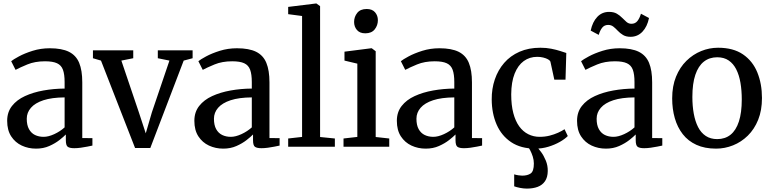

<svg xmlns="http://www.w3.org/2000/svg" viewBox="-20 -839 4410 1098"><path d="M186 11Q142 11 104.5 -6.5Q67 -24 44 -59.2Q21 -94.5 21 -148Q21 -198 48.5 -233Q76 -268 122.8 -289.5Q169.5 -311 228 -321.5Q286.5 -332 349.5 -332.5V-369.5Q349.5 -414 340 -440Q330.5 -466 306.2 -477.2Q282 -488.5 237.5 -488.5Q180 -488.5 136.5 -470.5Q93 -452.5 69 -439.5L44 -489Q55 -498.5 87.8 -516.2Q120.5 -534 166.8 -548.5Q213 -563 264.5 -563Q333.5 -563 374.2 -542.8Q415 -522.5 432.8 -479.5Q450.5 -436.5 450.5 -368V-49.5L508.5 -49V-6.5Q497.5 -4 479.5 -0.5Q461.5 3 441.8 5.8Q422 8.5 405 8.5Q378.5 8.5 367.5 0.5Q356.5 -7.5 356.5 -37V-70Q344 -57 319.8 -38Q295.5 -19 261.8 -4Q228 11 186 11ZM229.5 -56.5Q257 -56.5 290.5 -72Q324 -87.5 349.5 -110.5V-282Q276.5 -281.5 228.5 -265.8Q180.5 -250 156.8 -222.5Q133 -195 133 -160Q133 -123.5 145.8 -100.5Q158.5 -77.5 180.2 -67Q202 -56.5 229.5 -56.5Z M752.5 7.5 557.5 -492.5 511.5 -506V-551H742V-506L674 -492.5L773 -200L813.5 -76.5L848.5 -196.5L949 -492.5L882.5 -506V-551H1081.5V-506L1030.5 -492.5L839.5 7.5Z M1256.5 11Q1212.5 11 1175 -6.5Q1137.5 -24 1114.5 -59.2Q1091.5 -94.5 1091.5 -148Q1091.5 -198 1119 -233Q1146.5 -268 1193.2 -289.5Q1240 -311 1298.5 -321.5Q1357 -332 1420 -332.5V-369.5Q1420 -414 1410.5 -440Q1401 -466 1376.8 -477.2Q1352.5 -488.5 1308 -488.5Q1250.5 -488.5 1207 -470.5Q1163.5 -452.5 1139.5 -439.5L1114.5 -489Q1125.5 -498.5 1158.2 -516.2Q1191 -534 1237.2 -548.5Q1283.5 -563 1335 -563Q1404 -563 1444.8 -542.8Q1485.5 -522.5 1503.2 -479.5Q1521 -436.5 1521 -368V-49.5L1579 -49V-6.5Q1568 -4 1550 -0.5Q1532 3 1512.2 5.8Q1492.5 8.5 1475.5 8.5Q1449 8.5 1438 0.5Q1427 -7.5 1427 -37V-70Q1414.5 -57 1390.2 -38Q1366 -19 1332.2 -4Q1298.5 11 1256.5 11ZM1300 -56.5Q1327.5 -56.5 1361 -72Q1394.5 -87.5 1420 -110.5V-282Q1347 -281.5 1299 -265.8Q1251 -250 1227.2 -222.5Q1203.5 -195 1203.5 -160Q1203.5 -123.5 1216.2 -100.5Q1229 -77.5 1250.8 -67Q1272.5 -56.5 1300 -56.5Z M1707.5 -56V-747.5L1628 -758V-799.5L1786.5 -819H1789.5L1810.5 -804V-55.5L1895 -47V0H1628V-47Z M1944.5 0V-47L2023.5 -56V-475L1950 -492.5V-543.5L2102.5 -563H2106L2128.5 -546V-55.5L2206 -47V0ZM2068.5 -648.5Q2037.5 -648.5 2021.2 -667.5Q2005 -686.5 2005 -713.5Q2005 -742.5 2022.8 -765Q2040.5 -787.5 2076.5 -787.5H2077.5Q2108.5 -787.5 2124.8 -768.8Q2141 -750 2141 -723.5Q2141 -694 2123 -671.2Q2105 -648.5 2069.5 -648.5Z M2414.5 11Q2370.5 11 2333 -6.5Q2295.5 -24 2272.5 -59.2Q2249.5 -94.5 2249.5 -148Q2249.5 -198 2277 -233Q2304.5 -268 2351.2 -289.5Q2398 -311 2456.5 -321.5Q2515 -332 2578 -332.5V-369.5Q2578 -414 2568.5 -440Q2559 -466 2534.8 -477.2Q2510.5 -488.5 2466 -488.5Q2408.5 -488.5 2365 -470.5Q2321.5 -452.5 2297.5 -439.5L2272.5 -489Q2283.5 -498.5 2316.2 -516.2Q2349 -534 2395.2 -548.5Q2441.5 -563 2493 -563Q2562 -563 2602.8 -542.8Q2643.5 -522.5 2661.2 -479.5Q2679 -436.5 2679 -368V-49.5L2737 -49V-6.5Q2726 -4 2708 -0.5Q2690 3 2670.2 5.8Q2650.5 8.5 2633.5 8.5Q2607 8.5 2596 0.5Q2585 -7.5 2585 -37V-70Q2572.5 -57 2548.2 -38Q2524 -19 2490.2 -4Q2456.5 11 2414.5 11ZM2458 -56.5Q2485.5 -56.5 2519 -72Q2552.5 -87.5 2578 -110.5V-282Q2505 -281.5 2457 -265.8Q2409 -250 2385.2 -222.5Q2361.5 -195 2361.5 -160Q2361.5 -123.5 2374.2 -100.5Q2387 -77.5 2408.8 -67Q2430.5 -56.5 2458 -56.5Z M3042 11Q2958.5 11 2903.2 -26Q2848 -63 2820.2 -126.5Q2792.5 -190 2792 -270Q2791.5 -331.5 2809.8 -385Q2828 -438.5 2863.2 -479.2Q2898.5 -520 2950.8 -543Q3003 -566 3070.5 -566Q3104.5 -566 3133 -560.2Q3161.5 -554.5 3183.2 -547.5Q3205 -540.5 3218.5 -536L3214 -383.5H3150L3128 -485Q3126 -493 3114.5 -499.5Q3103 -506 3086.5 -510Q3070 -514 3052.5 -514Q3008.5 -514 2975.2 -489.8Q2942 -465.5 2923 -417.8Q2904 -370 2903.5 -299.5Q2903.5 -238 2915.5 -192.2Q2927.5 -146.5 2949.2 -116.5Q2971 -86.5 3001 -71.5Q3031 -56.5 3066 -56.5Q3096 -56.5 3122.8 -63.2Q3149.5 -70 3171.5 -80Q3193.5 -90 3208.5 -100L3227 -61Q3210.5 -44 3181.5 -27.5Q3152.5 -11 3116.5 0Q3080.5 11 3042 11ZM2993 239.5Q2974.5 239.5 2954.2 235.5Q2934 231.5 2920.5 226.5V158Q2931 161.5 2944.8 163.5Q2958.5 165.5 2966 165.5Q2996.5 165.5 3014.8 153Q3033 140.5 3033 96Q3033 76 3026.8 56.5Q3020.5 37 3012.5 21.5Q3004.5 6 2999.5 -1L3029.5 -6L3047.5 -1Q3058.5 9 3074 29.8Q3089.5 50.5 3101.2 79Q3113 107.5 3112.5 139Q3112 175 3096.8 197.2Q3081.5 219.5 3055 229.5Q3028.5 239.5 2993 239.5Z M3445 11Q3401 11 3363.5 -6.5Q3326 -24 3303 -59.2Q3280 -94.5 3280 -148Q3280 -198 3307.5 -233Q3335 -268 3381.8 -289.5Q3428.5 -311 3487 -321.5Q3545.5 -332 3608.5 -332.5V-369.5Q3608.5 -414 3599 -440Q3589.5 -466 3565.2 -477.2Q3541 -488.5 3496.5 -488.5Q3439 -488.5 3395.5 -470.5Q3352 -452.5 3328 -439.5L3303 -489Q3314 -498.5 3346.8 -516.2Q3379.5 -534 3425.8 -548.5Q3472 -563 3523.5 -563Q3592.5 -563 3633.2 -542.8Q3674 -522.5 3691.8 -479.5Q3709.5 -436.5 3709.5 -368V-49.5L3767.5 -49V-6.5Q3756.5 -4 3738.5 -0.5Q3720.5 3 3700.8 5.8Q3681 8.5 3664 8.5Q3637.5 8.5 3626.5 0.5Q3615.5 -7.5 3615.5 -37V-70Q3603 -57 3578.8 -38Q3554.5 -19 3520.8 -4Q3487 11 3445 11ZM3488.5 -56.5Q3516 -56.5 3549.5 -72Q3583 -87.5 3608.5 -110.5V-282Q3535.5 -281.5 3487.5 -265.8Q3439.5 -250 3415.8 -222.5Q3392 -195 3392 -160Q3392 -123.5 3404.8 -100.5Q3417.5 -77.5 3439.2 -67Q3461 -56.5 3488.5 -56.5ZM3358 -664Q3368.5 -714 3395.8 -742.5Q3423 -771 3463 -771Q3490 -771 3507.5 -760.8Q3525 -750.5 3537.8 -737.2Q3550.5 -724 3562.8 -713.5Q3575 -703 3591 -703Q3612.5 -703 3625 -718.5Q3637.5 -734 3645.5 -760.5L3691.5 -736Q3681.5 -686.5 3653.8 -657.5Q3626 -628.5 3586 -628.5Q3560 -628.5 3542.8 -639Q3525.5 -649.5 3513.2 -662.8Q3501 -676 3488.2 -686.2Q3475.5 -696.5 3458 -696.5Q3436.5 -696.5 3424 -681Q3411.5 -665.5 3404 -639.5Z M3824 -276.5Q3824 -346.5 3846 -400.5Q3868 -454.5 3905.5 -491.2Q3943 -528 3989.8 -547Q4036.5 -566 4086.5 -566Q4173.5 -566 4229 -528Q4284.5 -490 4311 -424.8Q4337.5 -359.5 4337.5 -278.5Q4337.5 -208 4315.8 -154Q4294 -100 4256.5 -63.2Q4219 -26.5 4172 -7.8Q4125 11 4075 11Q4010 11 3962.5 -10.8Q3915 -32.5 3884.5 -71.8Q3854 -111 3839 -163.2Q3824 -215.5 3824 -276.5ZM4081.5 -43.5Q4126.5 -43.5 4157.8 -68.5Q4189 -93.5 4205.5 -144Q4222 -194.5 4222 -270Q4222 -321.5 4214.5 -365.5Q4207 -409.5 4190.5 -442.2Q4174 -475 4147.2 -493.2Q4120.5 -511.5 4081.5 -511.5Q4037 -511.5 4005.2 -486.5Q3973.5 -461.5 3956.5 -411.2Q3939.5 -361 3939.5 -284.5Q3939.5 -233 3947.5 -189Q3955.5 -145 3972.2 -112.2Q3989 -79.5 4016.2 -61.5Q4043.5 -43.5 4081.5 -43.5Z"/></svg>

Font: Merriweather 28pt
Style: Regular
Weight: 400
Version: Version 2.100